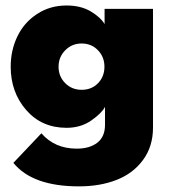

<svg xmlns="http://www.w3.org/2000/svg" viewBox="-20 -442 616 682"><path d="M260.5 220Q95.5 220 27.5 136.5L127 31.5Q174.5 86 252.5 86Q298.5 86 325.8 64.8Q353 43.5 353 1.5V-62.5Q341.5 -40 304.2 -14Q267 12 216.5 12Q128 12 73 -51.2Q18 -114.5 18 -205Q18 -263.5 41.8 -312.8Q65.5 -362 111.5 -392.2Q157.5 -422.5 216.5 -422.5Q266.5 -422.5 301.8 -401.8Q337 -381 351.5 -356.5V-410.5H523.5V11Q523.5 78 488.2 126Q453 174 394.2 197Q335.5 220 260.5 220ZM270 -123Q305.5 -123 328.2 -146.5Q351 -170 351 -205Q351 -239.5 328 -263.5Q305 -287.5 270 -287.5Q235.5 -287.5 211.8 -263.5Q188 -239.5 188 -205Q188 -170.5 211.5 -146.8Q235 -123 270 -123Z"/></svg>

Font: League Spartan ExtraBold
Style: Regular
Weight: 800
Foundry: The League of Moveable Type
Version: Version 2.002